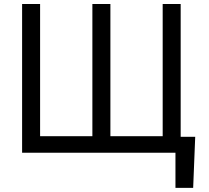

<svg xmlns="http://www.w3.org/2000/svg" viewBox="-20 -747 1020 939"><path d="M934.7 -78.1 924.7 171.9H838.1V0H88.1V-727.3H176.1V-81H431.8V-727.3H519.9V-81H775.6V-727.3H863.6V-78.1Z"/></svg>

Font: Inter Zeller
Style: Regular
Weight: 400
Designer: Rasmus Andersson; Joe Bland
Foundry: zeller
Version: Version 3.015;git-dec3a8cb1